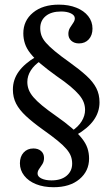

<svg xmlns="http://www.w3.org/2000/svg" viewBox="-20 -602 476 815"><path d="M304 -29 283.9 -45.2Q312.1 -63.7 326.6 -87.1Q341.1 -110.5 341.1 -135.5Q341.1 -152.4 335.1 -168.1Q329 -183.9 315.3 -200Q301.6 -216.1 278.6 -235.5Q255.6 -254.8 220.2 -279Q179.8 -308.1 152.8 -331Q125.8 -354 109.3 -375Q92.7 -396 85.9 -416.9Q79 -437.9 79 -460.5Q79 -514.5 120.2 -548.4Q161.3 -582.3 229.8 -582.3Q271.8 -582.3 304 -569.4Q336.3 -556.5 354.4 -533.5Q372.6 -510.5 372.6 -480.6Q372.6 -452.4 356.9 -435.1Q341.1 -417.7 315.3 -417.7Q295.2 -417.7 282.7 -429Q270.2 -440.3 270.2 -458.1Q270.2 -472.6 277 -483.9Q283.9 -495.2 290.7 -504.8Q297.6 -514.5 297.6 -524.2Q297.6 -537.1 281 -545.2Q264.5 -553.2 239.5 -553.2Q197.6 -553.2 174.2 -533.9Q150.8 -514.5 150.8 -482.3Q150.8 -466.1 156 -451.2Q161.3 -436.3 175 -420.6Q188.7 -404.8 212.9 -384.7Q237.1 -364.5 275.8 -337.1Q318.5 -306.5 346.8 -280.6Q375 -254.8 388.7 -228.2Q402.4 -201.6 402.4 -167.7Q402.4 -126.6 377.8 -91.9Q353.2 -57.3 304 -29ZM207.3 192.7Q165.3 192.7 133.1 179.8Q100.8 166.9 82.7 143.5Q64.5 120.2 64.5 91.1Q64.5 62.9 80.2 45.6Q96 28.2 121.8 28.2Q141.9 28.2 154.4 39.1Q166.9 50 166.9 68.5Q166.9 83.1 160.1 94.4Q153.2 105.6 146.4 114.9Q139.5 124.2 139.5 134.7Q139.5 147.6 156 155.6Q172.6 163.7 198.4 163.7Q239.5 163.7 262.9 144Q286.3 124.2 286.3 92.7Q286.3 75.8 281 61.3Q275.8 46.8 262.1 30.6Q248.4 14.5 224.2 -5.2Q200 -25 161.3 -52.4Q118.5 -83.1 90.3 -109.3Q62.1 -135.5 48.4 -162.1Q34.7 -188.7 34.7 -221.8Q34.7 -263.7 59.3 -298Q83.9 -332.3 133.1 -361.3L153.2 -344.4Q125.8 -326.6 110.9 -303.2Q96 -279.8 96 -254Q96 -237.1 102 -221.4Q108.1 -205.6 121.8 -189.5Q135.5 -173.4 158.9 -154Q182.3 -134.7 216.9 -110.5Q257.3 -82.3 284.3 -58.9Q311.3 -35.5 327.8 -14.5Q344.4 6.5 351.2 27Q358.1 47.6 358.1 71Q358.1 124.2 317.3 158.5Q276.6 192.7 207.3 192.7Z"/></svg>

Font: Playfair
Style: Regular
Weight: 400
Designer: Claus Eggers Sørensen
Foundry: Claus Eggers Sørensen
Version: Version 2.001;gftools[0.9.30]